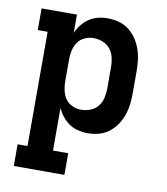

<svg xmlns="http://www.w3.org/2000/svg" viewBox="-83 -598 766 882"><g transform="rotate(10 300.0 -156.5)"><path d="M41 215V114H87V-419H41V-520H206V-435Q215 -456 229.5 -474Q244 -492 262.5 -504.5Q281 -517 303.5 -522.5Q326 -528 349 -528Q375 -528 401 -521Q427 -514 447.5 -498Q468 -482 483 -460Q498 -438 506.5 -413Q515 -388 518 -362Q521 -336 521 -310V-210Q521 -184 518 -158Q515 -132 506.5 -107Q498 -82 483 -60Q468 -38 447.5 -22Q427 -6 401 1Q375 8 349 8Q326 8 303.5 2.5Q281 -3 262.5 -15.5Q244 -28 229.5 -46Q215 -64 206 -85V114H277V215ZM301 -93Q323 -93 344 -101.5Q365 -110 378.5 -127Q392 -144 397 -166Q402 -188 402 -210V-310Q402 -332 397 -354Q392 -376 378.5 -393Q365 -410 344 -418.5Q323 -427 301 -427Q279 -427 259 -418Q239 -409 227 -391.5Q215 -374 210.5 -352.5Q206 -331 206 -310V-210Q206 -189 210.5 -167.5Q215 -146 227 -128.5Q239 -111 259 -102Q279 -93 301 -93Z"/></g></svg>

Font: Iosevka Plex Etoile
Style: Bold
Weight: 700
Designer: Belleve Invis
Foundry: Belleve Invis
Version: Version 25.1.1; ttfautohint (v1.8.4)